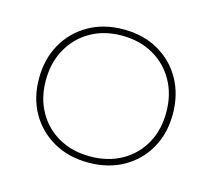

<svg xmlns="http://www.w3.org/2000/svg" viewBox="-71 -843 658 596"><g transform="rotate(15 258.0 -545.0)"><path d="M258 -331Q194.5 -331 146 -358.5Q97.5 -386 70.2 -434Q43 -482 43 -544Q43 -606.5 70.2 -655Q97.5 -703.5 146 -731.2Q194.5 -759 258 -759Q322 -759 370.5 -731.2Q419 -703.5 446 -655Q473 -606.5 473 -544Q473 -482 446 -434Q419 -386 370.5 -358.5Q322 -331 258 -331ZM258 -351Q315.5 -351 359.2 -375.5Q403 -400 427.5 -443.5Q452 -487 452 -544Q452 -601 427.5 -645Q403 -689 359.2 -714Q315.5 -739 258 -739Q201 -739 157.5 -714Q114 -689 89.5 -645Q65 -601 65 -544Q65 -487 89.5 -443.5Q114 -400 157.5 -375.5Q201 -351 258 -351Z"/></g></svg>

Font: Hepta Slab ExtraLight ExtraLight
Style: Regular
Weight: 250
Version: Version 1.102